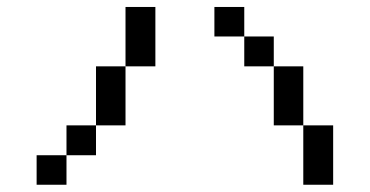

<svg xmlns="http://www.w3.org/2000/svg" viewBox="-20 -629 1040 540"><path d="M583 -526.4V-609.4H667V-526.4ZM83 -109.4V-192.4H167V-109.4ZM833 -276.4H750V-442.4H667V-526.4H750V-442.4H833ZM833 -276.4H917V-109.4H833ZM333 -442.4V-276.4H250V-192.4H167V-276.4H250V-442.4ZM333 -442.4V-609.4H417V-442.4Z"/></svg>

Font: KH Dot Kodenmachou 12
Style: Regular
Weight: 400
Designer: Original version for X68000 by Keitarou Hiraki (http://hp.vector.co.jp/authors/VA000874/) / TrueType conversion by Homem
Version: Version 1.00.20150527